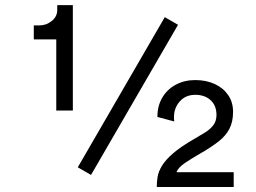

<svg xmlns="http://www.w3.org/2000/svg" viewBox="-20 -743 1017 763"><path d="M603 0H630.4H661.6H908.7V-58.6H681.2Q688.5 -77.6 715.1 -95.5Q741.7 -113.3 779.8 -135.3Q820.3 -158.7 848.4 -180.7Q876.5 -202.6 891.4 -230.5Q906.2 -258.3 906.2 -298.3Q906.2 -336.9 886.7 -365.2Q867.2 -393.6 833.3 -409.2Q799.3 -424.8 755.9 -424.8Q712.9 -424.8 678.7 -406.5Q644.5 -388.2 625 -355.2Q605.5 -322.3 605.5 -278.3L672.4 -260.3Q671.9 -263.7 671.6 -269.3Q671.4 -274.9 671.4 -278.3Q671.4 -314 694.6 -340.1Q717.8 -366.2 755.9 -366.2Q793.9 -366.2 817.1 -344.7Q840.3 -323.2 840.3 -286.1Q840.3 -261.7 827.4 -245.1Q814.5 -228.5 794.2 -216.1Q773.9 -203.6 751 -190.4Q697.8 -159.7 667.7 -133.5Q637.7 -107.4 623.8 -84.5Q609.9 -61.5 606.4 -40.8Q603 -20 603 0ZM203.6 -586.4V-303.7H269.5V-598.1V-722.7H207.5V-703.1Q207.5 -677.2 185.8 -659.7Q164.1 -642.1 136.7 -642.1H114.3V-586.4ZM341.8 -47.9 687.5 -644.5 634.8 -674.8 289.1 -78.1Z"/></svg>

Font: Giphurs SC
Style: Regular
Weight: 400
Version: Version 0.920